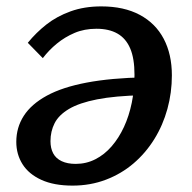

<svg xmlns="http://www.w3.org/2000/svg" viewBox="-20 -568 600 601"><path d="M297 -548Q368 -548 417.5 -521.5Q467 -495 492.5 -446.5Q518 -398 518 -332Q518 -278 504 -227Q490 -176 463 -132.5Q436 -89 398 -56.5Q360 -24 311.5 -5.5Q263 13 207 13Q149 13 109.5 -5Q70 -23 50.5 -54Q31 -85 31 -124Q31 -169 54.5 -205.5Q78 -242 126.5 -268.5Q175 -295 251.5 -309.5Q328 -324 434 -326L427 -270Q340 -268 284 -257Q228 -246 196 -227Q164 -208 151 -182.5Q138 -157 138 -126Q138 -104 146.5 -88Q155 -72 173 -63.5Q191 -55 217 -55Q250 -55 278.5 -69.5Q307 -84 329.5 -110Q352 -136 368 -170.5Q384 -205 392.5 -246.5Q401 -288 401 -334Q401 -385 387.5 -416.5Q374 -448 347.5 -463Q321 -478 282 -478Q244 -478 213.5 -465Q183 -452 158 -431.5Q133 -411 114 -386L67 -434Q93 -466 125.5 -491.5Q158 -517 201 -532.5Q244 -548 297 -548Z"/></svg>

Font: Roboto Serif Medium
Style: Italic
Weight: 500
Italic angle: -10°
Designer: Greg Gazdowicz
Foundry: Commercial Type
Version: Version 1.008